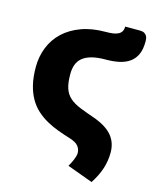

<svg xmlns="http://www.w3.org/2000/svg" viewBox="-109 -635 705 869"><g transform="rotate(15 243.0 -200.5)"><path d="M184.5 -288Q184.5 -247 192.8 -221.8Q201 -196.5 220 -179.5Q239 -162.5 270.2 -150Q301.5 -137.5 348 -121.5Q402.5 -100 427.8 -68.2Q453 -36.5 453 8.5Q453 47.5 441 84.5Q429 121.5 404 159.5L284 115.5Q288 109 292.5 100.2Q297 91.5 300.8 82.5Q304.5 73.5 307 65Q309.5 56.5 309.5 49.5Q309.5 31 298.2 17Q287 3 260 -5.5Q229 -15 199.8 -25.8Q170.5 -36.5 144.5 -51Q118.5 -65.5 96.5 -85.2Q74.5 -105 58.8 -132.2Q43 -159.5 34.2 -195.5Q25.5 -231.5 25.5 -278.5Q25.5 -328 42.8 -371Q60 -414 93.5 -445.5Q127 -477 176.2 -495.2Q225.5 -513.5 290 -513.5Q309 -513.5 323.8 -515.5Q338.5 -517.5 348.5 -522.8Q358.5 -528 363.8 -536.8Q369 -545.5 369 -559.5H438Q451.5 -559.5 459 -555Q466.5 -550.5 470.2 -544Q474 -537.5 474.8 -530.2Q475.5 -523 475.5 -517.5Q475.5 -481 464.5 -457Q453.5 -433 433.2 -418.8Q413 -404.5 384.8 -398.5Q356.5 -392.5 322.5 -392.5Q284 -392.5 257.8 -385.5Q231.5 -378.5 215.2 -365.2Q199 -352 191.8 -332.5Q184.5 -313 184.5 -288Z"/></g></svg>

Font: Lato ExtraBold
Style: Regular
Weight: 800
Designer: Lukasz Dziedzic with Adam Twardoch and Botio Nikoltchev
Foundry: tyPoland Lukasz Dziedzic
Version: Version 2.015; 2015-08-06; http://www.latofonts.com/